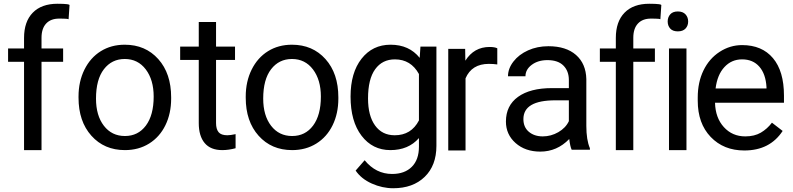

<svg xmlns="http://www.w3.org/2000/svg" viewBox="-20 -802 4223 1022"><path d="M108 -3V-473H23V-544H108V-600Q108 -687 154.5 -734.5Q201 -782 286 -782Q356 -782 350 -773L345 -698Q351 -703 295 -703Q250 -703 225.5 -676.5Q201 -650 201 -601V-544H316V-473H201V-3Z M398 -288Q398 -368 429.5 -431.5Q461 -495 516.5 -529.5Q572 -564 644 -564Q754 -564 822.5 -487.5Q891 -411 891 -284V-277Q891 -198 860.5 -135.5Q830 -73 774 -38Q718 -3 645 -3Q535 -3 466.5 -79.5Q398 -156 398 -282ZM645 -78Q715 -78 756.5 -133.5Q798 -189 798 -288Q798 -377 756 -432.5Q714 -488 644 -488Q575 -488 533 -433.5Q491 -379 491 -277Q491 -187 533 -132.5Q575 -78 645 -78Z M1130 -685V-554H1231V-483H1130V-147Q1130 -115 1143.5 -98.5Q1157 -82 1190 -82Q1206 -82 1234 -88V-13Q1197 -3 1163 -3Q1101 -3 1069.5 -40.5Q1038 -78 1038 -147V-483H939V-554H1038V-685Z M1288 -288Q1288 -368 1319.5 -431.5Q1351 -495 1406.5 -529.5Q1462 -564 1534 -564Q1644 -564 1712.5 -487.5Q1781 -411 1781 -284V-277Q1781 -198 1750.5 -135.5Q1720 -73 1664 -38Q1608 -3 1535 -3Q1425 -3 1356.5 -79.5Q1288 -156 1288 -282ZM1535 -78Q1605 -78 1646.5 -133.5Q1688 -189 1688 -288Q1688 -377 1646 -432.5Q1604 -488 1534 -488Q1465 -488 1423 -433.5Q1381 -379 1381 -277Q1381 -187 1423 -132.5Q1465 -78 1535 -78Z M2059 -564Q2158 -564 2214 -494L2218 -554H2303V-26Q2303 79 2240.5 139.5Q2178 200 2073 200Q2015 200 1959 175Q1903 150 1873 106L1921 51Q1981 124 2067 124Q2134 124 2172 86Q2210 48 2210 -21V-67Q2154 -3 2058 -3Q1963 -3 1904.5 -79.5Q1846 -156 1846 -288Q1846 -415 1904.5 -489.5Q1963 -564 2059 -564ZM2081 -82Q2169 -82 2210 -161V-408Q2167 -486 2082 -486Q2015 -486 1977 -433.5Q1939 -381 1939 -278Q1939 -186 1976.5 -134Q2014 -82 2081 -82Z M2627 -459Q2606 -462 2582 -462Q2491 -462 2458 -385V-1H2366V-542H2456L2457 -479Q2503 -552 2586 -552Q2613 -552 2627 -545Z M3023 -5Q3015 -21 3010 -62Q2945 5 2856 5Q2776 5 2724.5 -40.5Q2673 -86 2673 -155Q2673 -240 2737.5 -286.5Q2802 -333 2918 -333H3008V-376Q3008 -424 2979 -453Q2950 -482 2894 -482Q2844 -482 2810.5 -457Q2777 -432 2777 -396H2684Q2684 -437 2713 -474.5Q2742 -512 2791 -534Q2840 -556 2899 -556Q2993 -556 3046 -509.5Q3099 -463 3101 -381V-132Q3101 -57 3120 -13V-5ZM3008 -157V-268H2936Q2766 -268 2766 -168Q2766 -125 2795 -100.5Q2824 -76 2869 -76Q2913 -76 2952 -98.5Q2991 -121 3008 -157Z M3258 -3V-473H3173V-544H3258V-600Q3258 -687 3304.5 -734.5Q3351 -782 3436 -782Q3506 -782 3500 -773L3495 -698Q3501 -703 3445 -703Q3400 -703 3375.5 -676.5Q3351 -650 3351 -601V-544H3466V-473H3351V-3Z M3634 -3H3541V-544H3634ZM3534 -688Q3534 -710 3547.5 -725.5Q3561 -741 3588 -741Q3615 -741 3629 -725.5Q3643 -710 3643 -687.5Q3643 -665 3629 -650Q3615 -635 3588 -635Q3561 -635 3547.5 -650Q3534 -665 3534 -688Z M3694 -266V-283Q3694 -364 3724.5 -427Q3755 -490 3810.5 -526Q3866 -562 3930 -562Q4036 -562 4094.5 -492.5Q4153 -423 4153 -293V-255H3786Q3788 -175 3833 -125.5Q3878 -76 3947 -76Q3996 -76 4030 -96Q4064 -116 4089 -149L4146 -105Q4078 -1 3942 -1Q3832 -1 3763 -73Q3694 -145 3694 -266ZM3789 -331H4060V-338Q4056 -408 4022 -447Q3988 -486 3930 -486Q3874 -486 3836 -445Q3798 -404 3789 -331Z"/></svg>

Font: lipipragatuchhi
Style: Regular
Weight: 400
Designer: Abhinash Majhi
Version: Version 1.000